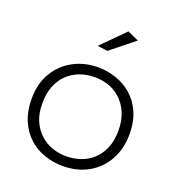

<svg xmlns="http://www.w3.org/2000/svg" viewBox="-135 -854 884 964"><g transform="rotate(20 307.0 -372.0)"><path d="M307 2Q256 2 209.5 -13.8Q163 -29.5 126 -62.5Q89 -95.5 66.5 -148Q45.5 -197.5 45.5 -262.5Q45.5 -344 80.8 -402.8Q116 -461.5 175.2 -493.2Q234.5 -525 307 -525Q356 -525 402.8 -509.2Q449.5 -493.5 486.8 -461.2Q524 -429 546.2 -379.5Q568.5 -330 568.5 -262.5Q568.5 -185 535.5 -125.2Q502.5 -65.5 443.8 -31.8Q385 2 307 2ZM307 -50Q344.5 -50 381 -62Q417.5 -74 446.2 -99.5Q475 -125 492.5 -165.2Q510 -205.5 510 -261.5Q510 -351 458 -410Q402 -472.5 307 -472.5Q266 -472.5 229.2 -459.2Q192.5 -446 164.5 -419.8Q136.5 -393.5 120.2 -353.8Q104 -314 104 -261.5V-257.5Q104 -205 121 -166.2Q138 -127.5 166.5 -101.2Q195 -75 231.5 -62.5Q268 -50 307 -50ZM320.5 -618 266.5 -625 387 -746.5 446.5 -719Z"/></g></svg>

Font: Argentum Novus Light
Style: Regular
Weight: 300
Designer: Julieta Ulanovsky (font) & Cristiano Sobral (main changes)
Foundry: Julieta Ulanovsky (font) & Cristiano Sobral (main changes)
Version: Version 3.00;November 27, 2020;FontCreator 13.0.0.2655 64-bi